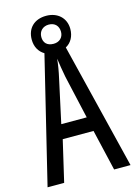

<svg xmlns="http://www.w3.org/2000/svg" viewBox="-129 -938 709 1006"><g transform="rotate(-15 225.0 -435.0)"><path d="M361 0H450L282 -683C312 -699 330 -731 330 -771C330 -831 286 -870 225 -870C160 -870 120 -830 120 -769C120 -730 137 -700 166 -683L0 0H90L142 -223H309ZM226 -718C190 -718 172 -738 172 -769C172 -800 194 -822 226 -822C260 -822 279 -800 279 -769C279 -738 257 -718 226 -718ZM240 -535 293 -301H155L206 -536C214 -571 220 -607 223 -638C227 -607 233 -572 240 -535Z"/></g></svg>

Font: Noto Sans Lao Looped ExtraCondensed
Style: Regular
Weight: 400
Width: 2
Designer: Mark Frömberg, Ben Mitchell
Foundry: The Fontpad Ltd
Version: Version 1.002